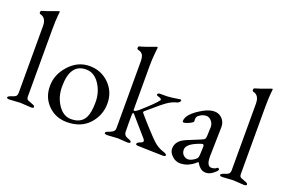

<svg xmlns="http://www.w3.org/2000/svg" viewBox="-93 -1024 2030 1358"><g transform="rotate(20 922.0 -345.5)"><path d="M46.9 -24.4Q75.2 -33.2 80.1 -43Q85 -52.7 85 -62V-565.9Q85 -628.9 39.1 -639.2Q31.2 -640.6 31.2 -651.4Q31.2 -662.1 38.1 -664.1Q63 -669.9 153.8 -704.1H154.8L155.8 -705.1Q162.1 -705.1 162.1 -700.2Q162.1 -695.3 158.7 -668Q155.3 -640.6 154.8 -562V-62Q154.8 -42 167.5 -36.1Q180.2 -30.3 200.7 -23.4Q221.2 -16.6 221.2 -6.8Q221.2 2.9 201.2 2.9L120.1 -2L39.1 2.9Q19 2.9 19 -6.3Q19 -15.6 46.9 -24.4Z M474.6 14.2Q389.6 14.2 332.5 -43Q275.4 -100.1 275.9 -186.5Q275.9 -272.9 340.3 -343.3Q404.8 -414.1 492.7 -414.1Q580.6 -414.1 640.6 -354.5Q700.7 -294.9 700.7 -207Q700.7 -119.1 641.1 -52.7Q581.5 13.7 474.6 14.2ZM477.5 -382.8Q357.4 -382.8 357.9 -210Q357.9 -132.8 397.9 -74.2Q438 -15.6 495.6 -16.1Q570.8 -16.1 598.6 -70.8Q618.7 -109.9 618.7 -187Q618.7 -263.7 578.6 -323.2Q538.6 -382.8 477.5 -382.8Z M1079.6 -399.9Q1102.1 -399.9 1175.3 -412.1Q1183.1 -412.1 1183.6 -405.3Q1183.6 -398.9 1176.8 -392.6Q1169.9 -386.2 1163.6 -383.8Q1134.8 -377.9 1102.5 -358.4Q1070.3 -338.9 965.3 -247.1Q954.1 -238.3 962.4 -230Q998.5 -187 1044.9 -136.7Q1091.3 -86.4 1109.4 -69.8Q1145.5 -35.6 1191.4 -22Q1214.4 -14.6 1214.4 -4.9Q1214.4 4.9 1194.3 4.9L1012.2 0Q989.3 0 989.3 -8.8Q989.3 -20 1011.2 -27.8Q1033.2 -35.6 1033.2 -45.9Q1033.2 -50.8 1026.4 -60.1L900.4 -205.1Q898.4 -208 894.5 -206.5Q890.6 -205.1 889.6 -192.4Q888.7 -179.7 889.2 -133.8Q889.2 -87.9 890.1 -64.9Q890.1 -34.2 925.3 -23.9Q948.2 -16.6 948.2 -6.8Q948.2 2.9 925.3 2.9L855.5 -2L777.3 2.9Q754.4 2.9 754.4 -6.3Q754.4 -15.6 772.5 -21.5Q790.5 -27.3 797.4 -32.2Q820.3 -42 820.3 -64.9V-565.9Q820.3 -601.1 810.1 -617.7Q799.3 -634.3 774.4 -639.2Q766.6 -640.6 766.6 -651.4Q766.6 -662.1 773.4 -664.1Q803.2 -670.9 891.1 -704.1H892.6L893.6 -705.1Q899.4 -705.1 899.4 -698.7Q899.4 -692.4 895 -656.2Q890.6 -620.1 890.1 -562V-231Q890.1 -222.2 900.4 -224.6Q910.6 -227.1 931.2 -245.1Q1021 -324.2 1045.4 -357.9Q1046.4 -358.9 1046.4 -360.8Q1046.4 -372.1 1020.5 -377.9Q1008.3 -381.8 1008.3 -386.2Q1008.3 -400.4 1030.3 -399.9Z M1244.1 -273.9Q1244.1 -330.1 1355 -391.6Q1397 -414.1 1432.6 -414.1Q1468.3 -414.1 1492.2 -388.2Q1516.1 -362.3 1515.1 -325.2L1510.3 -108.9V-103Q1510.3 -32.2 1545.9 -32.2Q1570.8 -32.2 1585.9 -45.9Q1589.8 -49.8 1595.7 -46.4Q1601.6 -43 1602.1 -37.1V-36.1Q1596.2 -22.9 1571.3 -4.4Q1545.9 14.2 1521.5 14.2Q1497.1 14.2 1480.5 1Q1463.9 -12.7 1457 -25.4Q1450.2 -38.1 1447.3 -38.1Q1444.3 -38.1 1430.2 -24.9Q1416 -11.7 1388.7 1Q1361.3 13.7 1327.6 14.2Q1293.9 14.6 1266.6 -10.7Q1239.3 -36.1 1239.3 -64.9Q1239.3 -125 1312 -154.8L1414.1 -196.8Q1433.1 -205.1 1437 -210.9Q1440.9 -216.8 1441.9 -236.8L1444.3 -298.8V-300.8Q1444.3 -326.2 1427.7 -345.7Q1411.1 -365.2 1389.6 -365.2Q1368.2 -365.2 1349.1 -354.5Q1330.1 -343.8 1325.2 -335Q1320.3 -326.2 1320.3 -314L1321.3 -299.8Q1321.3 -291 1293 -277.8Q1244.1 -255.4 1244.1 -273.9ZM1319.3 -86.9Q1319.3 -61 1335 -46.4Q1372.6 -11.7 1428.2 -59.1Q1439.5 -67.9 1439.9 -99.1L1441.9 -147.9Q1442.9 -168.9 1433.1 -168.9Q1426.3 -168.9 1418.9 -166Q1319.3 -131.8 1319.3 -86.9Z M1649.9 -24.4Q1678.2 -33.2 1683.1 -43Q1688 -52.7 1688 -62V-565.9Q1688 -628.9 1642.1 -639.2Q1634.3 -640.6 1634.3 -651.4Q1634.3 -662.1 1641.1 -664.1Q1666 -669.9 1756.8 -704.1H1757.8L1758.8 -705.1Q1765.1 -705.1 1765.1 -700.2Q1765.1 -695.3 1761.7 -668Q1758.3 -640.6 1757.8 -562V-62Q1757.8 -42 1770.5 -36.1Q1783.2 -30.3 1803.7 -23.4Q1824.2 -16.6 1824.2 -6.8Q1824.2 2.9 1804.2 2.9L1723.1 -2L1642.1 2.9Q1622.1 2.9 1622.1 -6.3Q1622.1 -15.6 1649.9 -24.4Z"/></g></svg>

Font: EBGaramond
Style: Regular
Weight: 400
Version: Version 000.012g